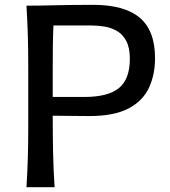

<svg xmlns="http://www.w3.org/2000/svg" viewBox="-20 -780 708 800"><path d="M90.3 0Q94.2 -62.5 95.9 -120.8Q97.7 -179.2 97.7 -249.5V-503.9Q97.7 -575.2 95.9 -634Q94.2 -692.9 90.3 -756.3Q139.6 -756.3 209.5 -758.1Q279.3 -759.8 368.7 -759.8Q498.5 -759.8 562.3 -706.1Q626 -652.3 626 -537.6Q626 -468.3 600.3 -413.6Q574.7 -358.9 514.6 -327.6Q454.6 -296.4 351.1 -296.4Q315.4 -296.4 273.2 -297.1Q231 -297.9 199.7 -297.9Q199.7 -218.3 201.2 -145.5Q202.6 -72.8 207.5 0ZM202.6 -673.8Q200.7 -628.9 200.2 -584.2Q199.7 -539.6 199.7 -488.3V-376H331.1Q430.2 -376 475.6 -413.1Q521 -450.2 521 -534.7Q521 -581.1 506.3 -608.9Q491.7 -636.7 467.8 -650.6Q443.8 -664.6 416 -669.2Q388.2 -673.8 361.8 -673.8Z"/></svg>

Font: Pinar DS1 Medium
Style: Regular
Weight: 500
Designer: Amin Abedi
Version: Version 3.000